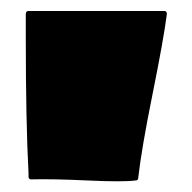

<svg xmlns="http://www.w3.org/2000/svg" viewBox="-20 -211 350 350"><path d="M32 -191H279Q285 -191 284 -184Q278 -138 258 -39Q238 60 232 113Q232 118 227 118Q204 121 140 118Q76 115 37 116Q32 116 32 111Q32 110 32 107.5Q32 105 32 104Q27 13 27 -146V-185Q27 -191 32 -191Z"/></svg>

Font: Cubao Free 
Style: Regular
Weight: 400
Designer: Aaron Amar
Version: Version 001.001